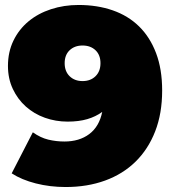

<svg xmlns="http://www.w3.org/2000/svg" viewBox="-20 -736 701 772"><path d="M312 -553Q280 -553 260 -534Q240 -515 240 -482Q240 -449 260 -429.5Q280 -410 312 -410Q344 -410 364 -429.5Q384 -449 384 -482Q384 -515 364 -534Q344 -553 312 -553ZM296 -716Q371 -716 433 -694.5Q495 -673 539 -630Q583 -587 607.5 -522.5Q632 -458 632 -372Q632 -280 604 -208Q576 -136 525 -86Q474 -36 402.5 -10Q331 16 244 16Q181 16 124 1.5Q67 -13 27 -39L112 -204Q143 -182 174.5 -174.5Q206 -167 239 -167Q299 -167 339 -197Q379 -227 391 -286Q365 -267 331 -257Q297 -247 252 -247Q204 -247 160.5 -262.5Q117 -278 84 -307.5Q51 -337 31.5 -378.5Q12 -420 12 -471Q12 -527 34 -572.5Q56 -618 94.5 -650Q133 -682 185 -699Q237 -716 296 -716Z"/></svg>

Font: Montserrat-Alt1 Black
Style: Regular
Weight: 900
Designer: Differentunic
Foundry: Differentunic
Version: Version 7.222